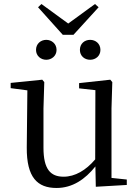

<svg xmlns="http://www.w3.org/2000/svg" viewBox="-20 -919 693 954"><path d="M210 -622C236 -622 261 -641 261 -671C261 -702 236 -721 210 -721C183 -721 159 -702 159 -671C159 -641 183 -622 210 -622ZM428 -622C455 -622 479 -641 479 -671C479 -702 455 -721 428 -721C400 -721 377 -702 377 -671C377 -641 400 -622 428 -622ZM186 -899 169 -883 292 -746H345L470 -883L452 -899L319 -802ZM456 9 610 0V-27L534 -35V-380L538 -511L528 -523L373 -506V-480L454 -471L453 -127C407 -73 353 -41 296 -41C231 -41 196 -78 196 -185V-380L200 -511L190 -523L33 -507V-481L116 -470L113 -186C112 -37 166 15 261 15C340 15 403 -28 454 -92Z"/></svg>

Font: Source Han Serif CN
Style: Regular
Weight: 400
Designer: Ryoko NISHIZUKA 西塚涼子 (kana & ideographs); Frank Grießhammer (Latin, Greek & Cyrillic); Wenlong ZHANG 张文龙 (bopomofo); San
Foundry: Adobe
Version: Version 2.003;hotconv 1.1.1;makeotfexe 2.6.0